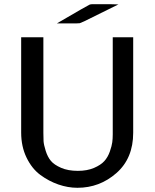

<svg xmlns="http://www.w3.org/2000/svg" viewBox="-20 -871 732 908"><path d="M80.1 -244.1V-694.8H185.1V-242.2Q185.1 -219.2 186 -203.1Q187 -187 196 -158Q205.1 -128.9 220.5 -110.4Q235.8 -91.8 268.8 -77.4Q301.8 -63 348.1 -63Q392.1 -63 424.6 -76.9Q457 -90.8 473.6 -109.4Q490.2 -127.9 499.5 -154.5Q508.8 -181.2 511 -198.5Q513.2 -215.8 513.2 -235.8V-694.8H609.9V-243.2Q609.9 -122.1 530.5 -52.5Q451.2 17.1 346.2 17.1Q301.3 17.1 256.1 1.5Q210.9 -14.2 170.9 -43.7Q130.9 -73.2 105.5 -125.7Q80.1 -178.2 80.1 -244.1ZM249 -760.3Q397.9 -847.2 403.8 -849.1Q408.7 -851.1 416 -851.1H503.9L540 -850.1L377.9 -770L356.9 -761.2L339.8 -760.3Z"/></svg>

Font: CMU Bright
Style: SemiBold
Weight: 600
Version: Version 0.7.0